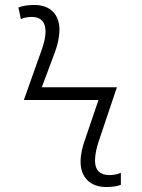

<svg xmlns="http://www.w3.org/2000/svg" viewBox="-20 -743 570 772"><path d="M407 9C435 9 454 5 466 0V-48C456 -44 441 -39 420 -39C383 -39 362 -58 362 -97C362 -123 369 -151 377 -175L450 -392H148L200 -531C212 -563 219 -594 219 -624C219 -681 186 -723 118 -723C90 -723 70 -719 54 -713L64 -666C73 -671 90 -675 109 -675C143 -675 163 -655 163 -618C163 -591 156 -566 147 -541L76 -341H376L323 -185C312 -155 304 -124 304 -92C304 -31 342 9 407 9Z"/></svg>

Font: Noto Sans Mono Condensed Light
Style: Regular
Weight: 300
Width: 3
Designer: Monotype Design Team
Foundry: Monotype Imaging Inc.
Version: Version 2.014